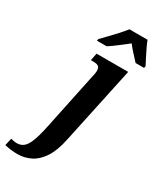

<svg xmlns="http://www.w3.org/2000/svg" viewBox="-379 -852 993 1177"><g transform="rotate(30 117.5 -263.0)"><path d="M-39 240Q-69 240 -90.5 237Q-112 234 -134 229L-122 177Q-115 179 -102.5 181.5Q-90 184 -80 184Q-51 184 -31.5 167.5Q-12 151 3 112.5Q18 74 32 8L117 -398Q121 -413 123 -425Q125 -437 125 -444Q125 -467 114 -475.5Q103 -484 77 -484H60L70 -536H294L178 8Q160 96 126.5 146.5Q93 197 50.5 218Q8 239 -39 240ZM35 -619Q53 -638 78 -663.5Q103 -689 127.5 -716Q152 -743 170 -766H298Q306 -745 319 -718Q332 -691 345.5 -664.5Q359 -638 369 -619L366 -606H306Q290 -623 265.5 -650Q241 -677 225 -698Q195 -675 161.5 -649Q128 -623 101 -606H32Z"/></g></svg>

Font: Noto Serif SemiCondensed
Style: Bold Italic
Weight: 700
Width: 4
Italic angle: -12°
Designer: Monotype Design Team
Foundry: Monotype Imaging Inc.
Version: Version 2.014